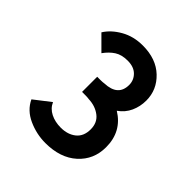

<svg xmlns="http://www.w3.org/2000/svg" viewBox="-123 -926 547 547"><g transform="rotate(45 150.0 -652.5)"><path d="M27 -516 76 -554Q84 -536 102 -527Q120 -518 143 -518Q171 -518 189 -532.5Q207 -547 207 -575Q207 -602 188 -616.5Q169 -631 142 -632Q136 -633 128 -633Q120 -633 114 -633V-694Q120 -694 128 -694Q136 -694 142 -695Q195 -697 195 -742Q195 -761 181.5 -774.5Q168 -788 143 -788Q119 -788 103.5 -778Q88 -768 75 -750L33 -792Q48 -816 77 -832.5Q106 -849 143 -849Q197 -849 229 -818.5Q261 -788 261 -745Q261 -721 251.5 -700Q242 -679 222 -665Q274 -633 274 -570Q274 -520 238.5 -488Q203 -456 143 -456Q107 -456 74 -471Q41 -486 27 -516Z"/></g></svg>

Font: Kreadon Light
Style: Bold
Weight: 600
Designer: Reiya WATANABE
Foundry: StudioGnu
Version: Version 1.003; ttfautohint (v1.8.4.7-5d5b);gftools[0.9.32]